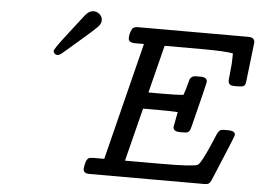

<svg xmlns="http://www.w3.org/2000/svg" viewBox="-52 -815 1198 883"><g transform="rotate(5 547.0 -373.5)"><path d="M178.2 -549.8Q178.2 -558.6 231 -627Q265.1 -670.9 290 -703.1Q291 -704.1 296.1 -710.9Q301.3 -717.8 303.7 -720.9Q306.2 -724.1 311.5 -730Q316.9 -735.8 321.5 -739Q326.2 -742.2 332.5 -744.6Q338.9 -747.1 346.2 -747.1Q361.3 -747.1 373.8 -736.1Q386.2 -725.1 386.2 -709Q386.2 -692.9 371.6 -677.5Q356.9 -662.1 286.1 -601.1Q244.1 -564.9 217.3 -542Q205.1 -532.2 197 -532.2Q189 -532.2 183.6 -537.6Q178.2 -543 178.2 -549.8ZM362.8 -21Q366.7 -63 381.8 -71.8Q386.7 -74.7 406.7 -75.2H453.1L588.9 -617.2H547.9Q517.1 -617.2 517.1 -638.2Q517.1 -658.2 526.9 -678.2Q532.7 -692.4 554.7 -691.9H1064Q1093.8 -691.9 1093.8 -668Q1093.8 -668 1072.8 -487.8Q1070.8 -469.7 1063.5 -465.3Q1056.2 -460.9 1040 -460.9H1021Q1003.9 -460.9 997.8 -467Q991.7 -473.1 991.7 -485.8Q991.7 -492.7 995.8 -527.3Q1000 -562 1000 -590.8V-609.9Q963.9 -616.7 869.1 -617.2H685.1L684.1 -616.2L628.9 -397H698.7Q759.8 -397 790 -399.9Q797.9 -419.9 803.5 -441.9Q809.1 -463.9 811.5 -471.4Q814 -479 821 -484.6Q828.1 -490.2 841.8 -490.2H861.8Q891.6 -490.2 892.1 -469.2Q892.1 -463.4 842.8 -268.1Q841.8 -265.1 840.3 -258.5Q838.9 -252 837.9 -250Q836.9 -248 835.4 -243.4Q834 -238.8 832.5 -237.3Q831.1 -235.8 828.6 -233.4Q826.2 -231 823 -230Q819.8 -229 815.4 -228.5Q811 -228 804.7 -228H789.1Q758.3 -228 757.8 -249Q757.8 -250 771 -318.8Q743.2 -320.8 686 -320.8H610.8L548.8 -75.2H705.1Q794.9 -75.2 834.5 -78.1Q874 -81.1 881.6 -84.5Q889.2 -87.9 896 -99.1Q914.1 -126 959 -233.9Q964.8 -246.1 970.9 -251Q977.1 -255.9 991.7 -255.9H1010.7Q1041.5 -255.9 1042 -236.8Q1042 -231 954.1 -22Q948.2 -8.8 942.1 -4.4Q936 0 921.9 0H391.1Q362.8 0 362.8 -21Z"/></g></svg>

Font: CMU Concrete
Style: BoldItalic
Weight: 700
Italic angle: -14.04°
Version: Version 0.7.0